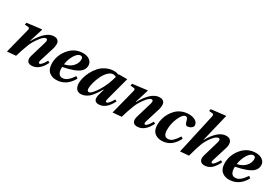

<svg xmlns="http://www.w3.org/2000/svg" viewBox="49 -1709 3860 2687"><g transform="rotate(30 1979.5 -365.0)"><path d="M80 12 183 -391Q195 -431 168 -434L108 -440L116 -473L349 -502L354 -497L286 -280H292Q344 -377 410 -439.5Q476 -502 548 -502Q588 -502 609.5 -482Q631 -462 632 -429.5Q633 -397 623 -357L548 -115Q534 -68 559 -68Q576 -68 600 -97.5Q624 -127 645 -166L674 -148Q596 12 473 12Q426 12 407.5 -19Q389 -50 405 -107L481 -363Q499 -422 461 -422Q428 -422 373.5 -349.5Q319 -277 293 -213Q253 -111 221 0Z M708 -161Q708 -286 789 -388Q880 -502 1019 -502Q1084 -502 1125.5 -470Q1167 -438 1167 -386Q1167 -328 1121 -286Q1052 -225 857 -187V-163Q857 -117 875.5 -85.5Q894 -54 935 -54Q978 -54 1015 -84Q1052 -114 1095 -176L1125 -152Q1034 12 871 12Q841 12 814.5 4Q788 -4 763 -22.5Q738 -41 723 -76.5Q708 -112 708 -161ZM861 -232Q945 -249 992 -299.5Q1039 -350 1039 -412Q1039 -456 1002 -456Q958 -456 915 -387Q872 -318 861 -232Z M1172 -108Q1172 -149 1185 -199Q1198 -249 1226.5 -303Q1255 -357 1294.5 -401Q1334 -445 1393 -473.5Q1452 -502 1520 -502Q1563 -502 1591 -485L1595 -494H1732L1631 -115Q1619 -68 1642 -68Q1674 -68 1729 -165L1758 -149Q1677 12 1559 12Q1461 12 1497 -114L1522 -202H1516Q1495 -166 1481 -144Q1467 -122 1441 -88.5Q1415 -55 1392 -36Q1369 -17 1336.5 -2.5Q1304 12 1270 12Q1220 12 1196 -22.5Q1172 -57 1172 -108ZM1326 -115Q1326 -68 1355 -68Q1396 -68 1475 -194Q1543 -306 1578 -442Q1558 -456 1529 -456Q1489 -456 1450 -417.5Q1411 -379 1384.5 -324.5Q1358 -270 1342 -212.5Q1326 -155 1326 -115Z M1787 12 1890 -391Q1902 -431 1875 -434L1815 -440L1823 -473L2056 -502L2061 -497L1993 -280H1999Q2051 -377 2117 -439.5Q2183 -502 2255 -502Q2295 -502 2316.5 -482Q2338 -462 2339 -429.5Q2340 -397 2330 -357L2255 -115Q2241 -68 2266 -68Q2283 -68 2307 -97.5Q2331 -127 2352 -166L2381 -148Q2303 12 2180 12Q2133 12 2114.5 -19Q2096 -50 2112 -107L2188 -363Q2206 -422 2168 -422Q2135 -422 2080.5 -349.5Q2026 -277 2000 -213Q1960 -111 1928 0Z M2415 -155Q2415 -202 2427.5 -250.5Q2440 -299 2466 -344Q2492 -389 2528 -424.5Q2564 -460 2615.5 -481Q2667 -502 2726 -502Q2794 -502 2834.5 -475Q2875 -448 2875 -405Q2875 -380 2846 -361Q2817 -342 2788 -342Q2758 -342 2747 -389Q2737 -428 2727.5 -442Q2718 -456 2703 -456Q2656 -456 2612 -360Q2568 -264 2568 -162Q2568 -54 2639 -54Q2683 -54 2718.5 -88Q2754 -122 2790 -180L2820 -159Q2734 12 2576 12Q2504 12 2459.5 -28.5Q2415 -69 2415 -155Z M2877 12 3020 -633Q3030 -673 3004 -676L2946 -683L2954 -715L3183 -742L3188 -737L3081 -295H3086Q3132 -383 3196.5 -442.5Q3261 -502 3334 -502Q3392 -502 3412.5 -459Q3433 -416 3410 -347L3338 -115Q3325 -68 3349 -68Q3365 -68 3389.5 -98Q3414 -128 3435 -167L3464 -152Q3389 12 3268 12Q3219 12 3199 -20Q3179 -52 3197 -113L3271 -364Q3279 -392 3273.5 -407Q3268 -422 3251 -422Q3215 -422 3163 -356.5Q3111 -291 3081 -213Q3056 -151 3016 0Z M3500 -161Q3500 -286 3581 -388Q3672 -502 3811 -502Q3876 -502 3917.5 -470Q3959 -438 3959 -386Q3959 -328 3913 -286Q3844 -225 3649 -187V-163Q3649 -117 3667.5 -85.5Q3686 -54 3727 -54Q3770 -54 3807 -84Q3844 -114 3887 -176L3917 -152Q3826 12 3663 12Q3633 12 3606.5 4Q3580 -4 3555 -22.5Q3530 -41 3515 -76.5Q3500 -112 3500 -161ZM3653 -232Q3737 -249 3784 -299.5Q3831 -350 3831 -412Q3831 -456 3794 -456Q3750 -456 3707 -387Q3664 -318 3653 -232Z"/></g></svg>

Font: Lingua Franca
Style: Bold Italic
Weight: 700
Italic angle: -13°
Version: Version 1.19